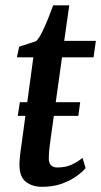

<svg xmlns="http://www.w3.org/2000/svg" viewBox="-20 -710 390 740"><path d="M48.5 -263.5 56.5 -316H289L282 -263.5ZM175.5 -177.5Q173 -160.5 171.5 -147.5Q170 -134.5 169 -123.2Q168 -112 168 -99.5Q168 -82.5 176.2 -73.5Q184.5 -64.5 201 -64.5Q234 -64.5 258 -76.2Q282 -88 298 -101.5L310 -62Q297.5 -47.5 274.5 -30.8Q251.5 -14 218.2 -2Q185 10 142 10Q104.5 10 79.8 -9.2Q55 -28.5 55 -74Q55 -79 55.2 -85.8Q55.5 -92.5 56.5 -102.8Q57.5 -113 59.2 -127Q61 -141 64 -161L108.5 -489H45L54 -530L119.5 -551.5Q131 -563 143 -587.5Q155 -612 166 -639.8Q177 -667.5 185 -689.5H247L227.5 -552.5H349.5L340.5 -489H219Z"/></svg>

Font: Merriweather 24pt Medium
Style: Italic
Weight: 500
Italic angle: -7.8°
Version: Version 2.101